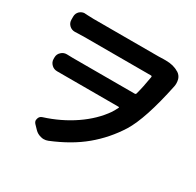

<svg xmlns="http://www.w3.org/2000/svg" viewBox="-166 -924 1185 1159"><g transform="rotate(30 427.0 -345.0)"><path d="M657.2 -734.4Q666 -734.4 673.8 -734.4Q727.5 -734.4 762.7 -711.9L765.6 -710.9Q786.1 -698.2 793.9 -674.8Q797.9 -660.2 797.9 -645.5Q797.9 -635.7 795.9 -625Q743.2 -371.1 676.8 -263.7Q613.3 -163.1 523.4 -88.4Q433.6 -13.7 301.8 40Q287.1 45.9 271.5 45.9Q261.7 45.9 252 43Q226.6 37.1 209 18.6L183.6 -7.8Q173.8 -18.6 173.8 -30.3Q173.8 -35.2 175.8 -41Q180.7 -59.6 199.2 -65.4Q310.5 -100.6 401.4 -162.6Q492.2 -224.6 546.9 -303.7Q558.6 -322.3 569.3 -343.8Q571.3 -345.7 569.8 -347.7Q568.4 -349.6 565.4 -349.6H184.6Q160.2 -349.6 139.6 -349.6Q138.7 -349.6 137.7 -349.6Q115.2 -349.6 99.6 -364.3Q82 -380.9 82 -403.3V-414.1Q82 -437.5 99.6 -453.1Q115.2 -467.8 136.7 -467.8Q138.7 -467.8 139.6 -467.8Q161.1 -466.8 178.7 -466.8H610.4Q618.2 -466.8 620.1 -473.6Q634.8 -526.4 647.5 -603.5Q648.4 -611.3 640.6 -611.3H170.9Q144.5 -611.3 113.3 -609.4Q112.3 -609.4 110.4 -609.4Q88.9 -609.4 73.2 -624Q56.6 -639.6 56.6 -663.1V-684.6Q56.6 -707 73.2 -722.7Q88.9 -736.3 108.4 -736.3Q110.4 -736.3 113.3 -735.4Q145.5 -733.4 169.9 -733.4H623Q641.6 -733.4 657.2 -734.4Z"/></g></svg>

Font: Gen Jyuu Gothic P Bold
Style: Bold
Weight: 700
Designer: [Source Han Sans]
Ryoko NISHIZUKA  (kana & ideographs); Paul D. Hunt (Latin, Greek & Cyrillic); Wenlong ZHANG  (bopomofo
Version: Version 1.002.20150607